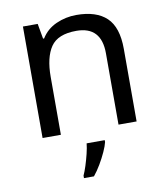

<svg xmlns="http://www.w3.org/2000/svg" viewBox="-85 -617 788 909"><g transform="rotate(-10 309.0 -162.5)"><path d="M343 -546Q439 -546 488 -499.5Q537 -453 537 -349V0H450V-343Q450 -472 330 -472Q241 -472 207 -422Q173 -372 173 -278V0H85V-536H156L169 -463H174Q200 -505 246 -525.5Q292 -546 343 -546ZM373 70Q369 88 356.5 115.5Q344 143 327.5 171Q311 199 293 221H245V209Q253 192 261.5 165.5Q270 139 277 110.5Q284 82 286 61H373Z"/></g></svg>

Font: Noto Sans Buhid
Style: Regular
Weight: 400
Designer: Monotype Design Team
Foundry: Monotype Imaging Inc.
Version: Version 2.001